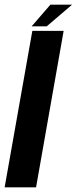

<svg xmlns="http://www.w3.org/2000/svg" viewBox="-25 -808 331 828"><path d="M-5 0 114.5 -675H249.5L130.5 0ZM111.5 -694.5 192.5 -788H286L176.5 -694.5Z"/></svg>

Font: Anybody SemiBold
Style: Italic
Weight: 600
Italic angle: -10°
Designer: Tyler Finck
Foundry: Etcetera Type Company
Version: Version 1.010; ttfautohint (v1.8.3) -l 8 -r 50 -G 200 -x 14 